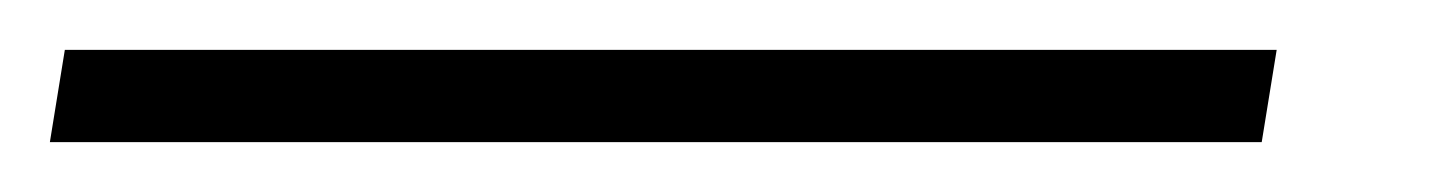

<svg xmlns="http://www.w3.org/2000/svg" viewBox="-68 66 573 77"><path d="M-48 123H438L444 86H-42Z"/></svg>

Font: Jost Light
Style: Italic
Weight: 300
Italic angle: -5°
Version: Version 3.710